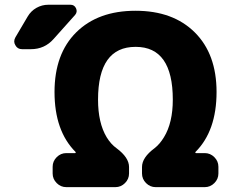

<svg xmlns="http://www.w3.org/2000/svg" viewBox="-20 -810 987 810"><path d="M96.7 -740.2Q110.4 -763.7 133.8 -776.9Q157.2 -790 183.6 -790H277.3Q293.9 -790 300.8 -774.9Q307.6 -759.8 296.9 -747.1L206.1 -645.5Q168 -602.5 110.4 -602.5H73.2Q53.7 -602.5 44.9 -619.1Q40 -627 40 -635.3Q40 -643.6 44.9 -652.3ZM709 -389.6Q709 -612.3 552.7 -612.3Q552.7 -612.3 551.8 -612.3Q393.6 -612.3 393.6 -389.6Q393.6 -292 429.7 -231.4Q448.2 -201.2 471.7 -184.6Q524.4 -145.5 524.4 -105.5V-78.1Q524.4 -54.7 507.3 -37.6Q490.2 -20.5 466.8 -20.5H259.8Q236.3 -20.5 219.2 -37.6Q202.1 -54.7 202.1 -78.1V-106.4Q202.1 -129.9 219.2 -147Q236.3 -164.1 259.8 -164.1H296.9Q298.8 -164.1 299.3 -166Q299.8 -168 298.8 -168.9Q210 -257.8 210 -421.9Q210 -583 301.8 -673.8Q393.6 -764.6 551.8 -764.6Q710 -764.6 801.8 -673.3Q893.6 -582 893.6 -421.9Q893.6 -257.8 804.7 -168.9Q803.7 -168 804.2 -166Q804.7 -164.1 806.6 -164.1H843.8Q867.2 -164.1 884.3 -147Q901.4 -129.9 901.4 -106.4V-78.1Q901.4 -54.7 884.3 -37.6Q867.2 -20.5 843.8 -20.5H636.7Q613.3 -20.5 596.2 -37.6Q579.1 -54.7 579.1 -78.1V-105.5Q579.1 -145.5 631.8 -184.6Q654.3 -202.1 671.9 -231.4Q709 -292 709 -389.6Z"/></svg>

Font: Gen Jyuu Gothic Heavy
Style: Bold
Weight: 900
Designer: [Source Han Sans]
Ryoko NISHIZUKA  (kana & ideographs); Paul D. Hunt (Latin, Greek & Cyrillic); Wenlong ZHANG  (bopomofo
Version: Version 1.002.20150607